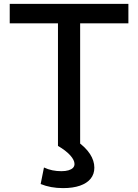

<svg xmlns="http://www.w3.org/2000/svg" viewBox="-20 -750 710 987"><path d="M278 0V-630H30V-730H640V-630H392V0ZM304 217Q240 217 189 196L206 111Q227 121 249.5 125.5Q272 130 295 130Q317 130 332 125.5Q347 121 355 113Q363 105 363 93Q363 73 341 48.5Q319 24 278 0L376 -24Q420 7 442.5 41.5Q465 76 465 112Q465 145 446 168.5Q427 192 391 204.5Q355 217 304 217Z"/></svg>

Font: M PLUS 1 Medium
Style: Regular
Weight: 500
Designer: Coji Morishita
Foundry: UNDERFOREST DESIGN
Version: Version 1.001